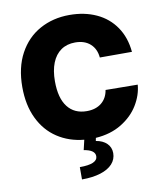

<svg xmlns="http://www.w3.org/2000/svg" viewBox="-100 -798 944 1109"><g transform="rotate(-10 372.0 -243.0)"><path d="M387.7 -554.7Q339.4 -554.7 304.9 -530.8Q270.5 -506.8 252.4 -461.7Q234.4 -416.5 234.4 -353.5Q234.4 -254.9 274.2 -203.6Q314 -152.3 386.7 -152.3Q439.5 -152.3 472.9 -179.4Q506.3 -206.5 513.7 -253.9L702.1 -252Q697.3 -191.4 662.1 -133.5Q627 -75.7 562.7 -36.4Q498.5 2.9 410.6 8.8L407.2 26.4Q447.8 33.2 470.7 55.7Q493.7 78.1 494.1 112.3Q494.1 148.9 469.7 175.8Q445.3 202.6 399.4 217Q353.5 231.4 290 231.4V159.2Q394.5 159.2 394.5 113.3Q394.5 76.7 329.1 66.4L342.8 7.8Q254.9 -0.5 187 -45.2Q119.1 -89.8 81.1 -168.5Q43 -247.1 43 -353.5Q43 -467.8 87.4 -549.8Q131.8 -631.8 209 -674.3Q286.1 -716.8 382.8 -716.8Q471.2 -716.8 540.5 -684.8Q609.9 -652.8 652.1 -591.3Q694.3 -529.8 702.1 -444.3H513.7Q509.3 -495.1 476.3 -524.9Q443.4 -554.7 387.7 -554.7Z"/></g></svg>

Font: Pretendard JP Black
Style: Regular
Weight: 900
Designer: Base glyphs from Inter by Rasmus Andersson; Hangeul glyphs from Noto Sans CJK(Source Han Sans) by Jang Soo-young and Kan
Foundry: Kil Hyung-jin
Version: Version 1.309